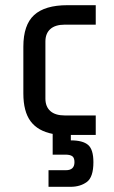

<svg xmlns="http://www.w3.org/2000/svg" viewBox="-20 -520 439 740"><path d="M167 136H234Q267 136 267 105Q267 88 258.5 82Q250 76 232 76H183V-4Q126 -15 98 -52.5Q70 -90 70 -160V-340Q70 -424 111.5 -462Q153 -500 240 -500H349V-425H230Q193 -425 174 -408Q155 -391 155 -360V-140Q155 -109 174 -92Q193 -75 230 -75H349V0H253V21Q299 21 319.5 38.5Q340 56 340 105Q340 163 314.5 181.5Q289 200 252 200H167Z"/></svg>

Font: Share Tech
Style: Regular
Weight: 400
Designer: Ralph du Carrois
Foundry: Carrois Type Design
Version: Version 1.100